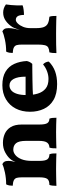

<svg xmlns="http://www.w3.org/2000/svg" viewBox="556 -1064 516 1669"><g transform="rotate(-90 814.5 -229.0)"><path d="M108 -209V-296Q108 -325 103.5 -341.5Q99 -358 83.5 -366.5Q68 -375 35 -377Q35 -392 37.5 -406.5Q40 -421 47 -434Q100 -434 149.5 -444.5Q199 -455 222 -467Q236 -462 243.5 -449.5Q251 -437 251 -413ZM567 -145Q567 -95 579 -76.5Q591 -58 618 -58Q623 -46 624.5 -31.5Q626 -17 626 3Q604 2 569.5 1Q535 0 502 0Q480 0 452.5 0.5Q425 1 400 1.5Q375 2 360 3Q360 -15 361 -30Q362 -45 367 -58Q395 -58 410 -78Q425 -98 425 -151V-260Q425 -323 405 -347.5Q385 -372 348 -372Q324 -372 301.5 -353.5Q279 -335 265 -299.5Q251 -264 251 -211V-145Q251 -94 264.5 -76Q278 -58 308 -58Q314 -44 315 -30Q316 -16 316 3Q302 2 278 1.5Q254 1 228.5 0.5Q203 0 179 0Q157 0 129 0.5Q101 1 75 1.5Q49 2 34 3Q34 -16 36 -32Q38 -48 42 -58Q81 -58 94.5 -76.5Q108 -95 108 -145V-296L251 -413Q251 -401 248.5 -385.5Q246 -370 241 -353Q247 -365 253 -377Q259 -389 269 -400Q289 -423 325 -442.5Q361 -462 408 -462Q450 -462 486.5 -446Q523 -430 545 -394Q567 -358 567 -299Z M918 9Q834 9 781 -22Q728 -53 703 -106.5Q678 -160 678 -226Q678 -297 706 -351Q734 -405 786.5 -436Q839 -467 909 -467Q981 -467 1026.5 -439.5Q1072 -412 1094 -363.5Q1116 -315 1119 -254Q1112 -225 1094 -207Q1069 -207 1033 -206.5Q997 -206 955.5 -205.5Q914 -205 871.5 -203.5Q829 -202 791 -199V-265H983Q983 -332 963.5 -368.5Q944 -405 907 -405Q883 -405 864 -389.5Q845 -374 834 -340.5Q823 -307 823 -253Q823 -202 836 -159Q849 -116 879.5 -91Q910 -66 963 -66Q997 -66 1031 -79Q1065 -92 1089 -113Q1098 -108 1106 -93Q1114 -78 1114 -63Q1077 -26 1029 -8.5Q981 9 918 9Z M1405 -173Q1405 -130 1414.5 -106Q1424 -82 1445.5 -71.5Q1467 -61 1504 -58Q1509 -46 1510 -30Q1511 -14 1511 3Q1494 2 1468.5 1.5Q1443 1 1414 0.5Q1385 0 1357 0Q1312 0 1264 0.5Q1216 1 1188 3Q1188 -18 1189.5 -32.5Q1191 -47 1194 -58Q1221 -60 1236 -68Q1251 -76 1256.5 -97.5Q1262 -119 1262 -158V-227H1405ZM1405 -295V-209H1262V-318L1405 -413Q1405 -388 1399.5 -362.5Q1394 -337 1386 -302ZM1383 -298Q1391 -321 1399 -344Q1407 -367 1414 -379Q1436 -414 1468 -437Q1500 -460 1540 -460Q1579 -460 1611 -436Q1608 -416 1605.5 -390.5Q1603 -365 1602.5 -339Q1602 -313 1603 -291Q1588 -285 1563.5 -282Q1539 -279 1520 -279Q1519 -319 1508 -334.5Q1497 -350 1477 -350Q1462 -350 1445 -332.5Q1428 -315 1416.5 -287Q1405 -259 1405 -225ZM1262 -209V-296Q1262 -325 1257.5 -341.5Q1253 -358 1237.5 -366.5Q1222 -375 1189 -377Q1189 -392 1191.5 -406.5Q1194 -421 1201 -434Q1254 -434 1303.5 -444.5Q1353 -455 1376 -467Q1390 -462 1397.5 -449.5Q1405 -437 1405 -413Z"/></g></svg>

Font: Vollkorn
Style: Bold
Weight: 700
Designer: Friedrich Althausen
Foundry: Friedrich Althausen
Version: Version 5.000